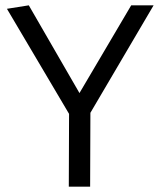

<svg xmlns="http://www.w3.org/2000/svg" viewBox="-20 -700 601 720"><path d="M238 0 239 -273 6 -667 88 -680 278 -351 472 -680H556L319 -277L318 0Z"/></svg>

Font: Palanquin
Style: Regular
Weight: 400
Designer: Pria Ravichandran
Version: Version 1.0.4